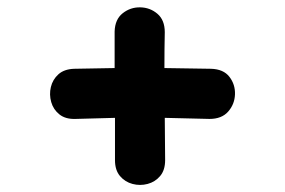

<svg xmlns="http://www.w3.org/2000/svg" viewBox="-20 -524 795 536"><path d="M301 -77Q301 -49 315 -32.5Q329 -16 350 -10.5Q371 -5 392 -10.5Q413 -16 427 -32.5Q441 -49 441 -77Q441 -121 440 -195Q498 -194 565 -192Q599 -192 617 -212.5Q635 -233 636 -260.5Q637 -288 620.5 -309.5Q604 -331 569 -332L439 -334Q439 -389 440 -434Q440 -468 419.5 -485.5Q399 -503 371.5 -503.5Q344 -504 322.5 -487Q301 -470 300 -436V-334L187 -332Q159 -331 143 -316.5Q127 -302 122 -281Q117 -260 123 -239Q129 -218 146 -204.5Q163 -191 191 -192Q253 -194 301 -195V-77Z"/></svg>

Font: Balsamiq Sans
Style: Bold
Weight: 700
Designer: Michael Angeles
Foundry: Balsamiq SRL
Version: Version 1.020; ttfautohint (v1.8.4.7-5d5b);gftools[0.9.26]